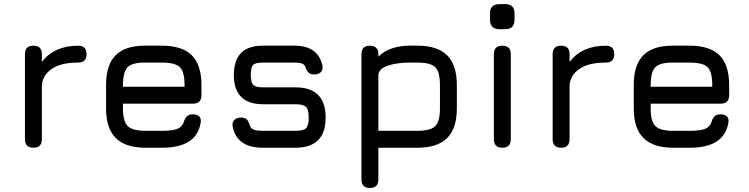

<svg xmlns="http://www.w3.org/2000/svg" viewBox="-20 -734 3723 954"><path d="M146 0C174 0 188 -14 188 -42C188 -42 188 -306.5 188 -306.5C188 -306.5 188 -306.5 188 -306.5C189.5 -341.5 205.5 -369.5 236 -391C266.5 -412.5 310.5 -423 368 -423C368 -423 368 -423 368 -423C396 -423 410 -437 410 -465C410 -465 410 -465 410 -465C410 -493 396 -507 368 -507C368 -507 368 -507 368 -507C328.5 -507 294 -500 263.5 -486.5C233 -473 207.5 -452.5 188 -426C188 -426 188 -465 188 -465C188 -465 188 -465 188 -465C188 -493 174 -507 146 -507C146 -507 146 -507 146 -507C118 -507 104 -493 104 -465C104 -465 104 -42 104 -42C104 -42 104 -42 104 -42C104 -14 118 0 146 0C146 0 146 0 146 0Z M939 -219C939 -219 939 -219 939 -219C967 -219 981 -233 981 -261C981 -261 981 -311 981 -311C981 -311 981 -311 981 -311C981 -378 965 -427.5 933 -459.5C901 -491 851.5 -507 785 -507C785 -507 703 -507 703 -507C703 -507 703 -507 703 -507C636.5 -507.5 587.5 -492 555.5 -460.5C523 -428.5 507 -378.5 507 -311C507 -311 507 -195 507 -195C507 -195 507 -195 507 -195C507 -129 523 -80 555.5 -48C587.5 -16 636.5 0 703 0C703 0 785 0 785 0C785 0 785 0 785 0C841.5 0 886 -10 918 -30.5C950 -51 969.5 -81.5 977 -123C977 -123 977 -123 977 -123C979.5 -137 977.5 -147.5 970 -155C962.5 -162.5 952 -166 938 -166C938 -166 938 -166 938 -166C924.5 -166 915 -162.5 908.5 -156C902 -149.5 896.5 -139.5 893 -127C893 -127 893 -127 893 -127C887.5 -111 877 -100 860.5 -93.5C844 -87 819 -84 785 -84C785 -84 703 -84 703 -84C703 -84 703 -84 703 -84C659.5 -84 630 -92 614.5 -107.5C599 -123 591 -152 591 -195C591 -195 591 -219 591 -219C591 -219 939 -219 939 -219ZM785 -423C785 -423 785 -423 785 -423C828.5 -423 858.5 -415.5 874 -400C889.5 -384.5 897 -354.5 897 -311C897 -311 897 -303 897 -303C897 -303 591 -303 591 -303C591 -303 591 -311 591 -311C591 -311 591 -311 591 -311C591 -355 599 -385 614.5 -400.5C630 -416 659.5 -423.5 703 -423C703 -423 785 -423 785 -423Z M1448 0C1448 0 1448 0 1448 0C1498 0 1535.5 -12.5 1560.5 -37.5C1585.5 -62 1598 -99.5 1598 -150C1598 -150 1598 -150 1598 -150C1598 -200 1585.5 -237.5 1560.5 -262.5C1535.5 -287.5 1498 -300 1448 -300C1448 -300 1287 -300 1287 -300C1287 -300 1287 -300 1287 -300C1262.5 -300 1246.5 -304 1238.5 -312.5C1230 -321 1226 -337 1226 -361C1226 -361 1226 -361 1226 -361C1226 -387 1230 -404 1237.5 -411.5C1245 -419 1261.5 -423 1287 -423C1287 -423 1443 -423 1443 -423C1443 -423 1443 -423 1443 -423C1458.5 -423 1470.5 -421.5 1479 -419C1487 -416.5 1493 -411 1497 -403C1497 -403 1497 -403 1497 -403C1500.5 -390.5 1505.5 -381 1512 -374.5C1518.5 -367.5 1528 -364 1541 -364C1541 -364 1541 -364 1541 -364C1555 -364 1566 -368 1574 -375.5C1582 -383 1584.5 -394 1582 -408C1582 -408 1582 -408 1582 -408C1567.5 -474 1521.5 -507 1443 -507C1443 -507 1287 -507 1287 -507C1287 -507 1287 -507 1287 -507C1238 -507 1201.5 -495 1178 -471C1154 -446.5 1142 -410 1142 -361C1142 -361 1142 -361 1142 -361C1142 -313 1154 -277 1178.5 -252.5C1203 -228 1239 -216 1287 -216C1287 -216 1448 -216 1448 -216C1448 -216 1448 -216 1448 -216C1474 -216 1491.5 -211.5 1500.5 -203C1509.5 -194.5 1514 -176.5 1514 -150C1514 -150 1514 -150 1514 -150C1514 -123 1509.5 -105.5 1500.5 -97C1491.5 -88.5 1474 -84 1448 -84C1448 -84 1284 -84 1284 -84C1284 -84 1284 -84 1284 -84C1265.5 -84 1252 -85.5 1242.5 -89C1233 -92.5 1226 -99 1222 -109C1222 -109 1222 -109 1222 -109C1218 -122.5 1213 -133 1207 -140C1200.5 -146.5 1190.5 -150 1177 -150C1177 -150 1177 -150 1177 -150C1163 -150 1152 -146 1144.5 -138C1136.5 -130 1133.5 -119 1136 -105C1136 -105 1136 -105 1136 -105C1143 -70 1159 -44 1183.5 -26.5C1208 -9 1241.5 0 1284 0C1284 0 1448 0 1448 0Z M1818 200C1846 200 1860 186 1860 158C1860 158 1860 0 1860 0C1860 0 2054 0 2054 0C2054 0 2054 0 2054 0C2120.5 0 2170 -16 2202 -48.5C2234 -80.5 2250 -129.5 2250 -196C2250 -196 2250 -311 2250 -311C2250 -311 2250 -311 2250 -311C2250 -377.5 2234 -427 2202 -459C2170 -491 2120.5 -507 2054 -507C2054 -507 2016 -507 2016 -507C2016 -507 2016 -507 2016 -507C1983 -507 1953.5 -502.5 1927 -493.5C1900.5 -484 1878 -470.5 1860 -452.5C1860 -452.5 1860 -465 1860 -465C1860 -465 1860 -465 1860 -465C1860 -493 1846 -507 1818 -507C1818 -507 1818 -507 1818 -507C1790 -507 1776 -493 1776 -465C1776 -465 1776 158 1776 158C1776 158 1776 158 1776 158C1776 186 1790 200 1818 200C1818 200 1818 200 1818 200ZM1860 -360.5C1860 -360.5 1860 -360.5 1860 -360.5C1861.5 -382 1877.5 -398 1908 -408C1938.5 -418 1974.5 -423 2016 -423C2016 -423 2054 -423 2054 -423C2054 -423 2054 -423 2054 -423C2097.5 -423 2127.5 -415.5 2143 -400C2158.5 -384.5 2166 -354.5 2166 -311C2166 -311 2166 -196 2166 -196C2166 -196 2166 -196 2166 -196C2166 -152.5 2158.5 -123 2143 -107.5C2127.5 -92 2097.5 -84 2054 -84C2054 -84 1860 -84 1860 -84C1860 -84 1860 -360.5 1860 -360.5Z M2491 -589C2491 -589 2491 -589 2491 -589C2521.5 -589 2536.5 -605 2536.5 -637C2536.5 -637 2536.5 -666.5 2536.5 -666.5C2536.5 -666.5 2536.5 -666.5 2536.5 -666.5C2536.5 -698 2521.5 -713.5 2491 -713.5C2491 -713.5 2462 -713.5 2462 -713.5C2462 -713.5 2462 -713.5 2462 -713.5C2430.5 -713.5 2414.5 -698 2414.5 -666.5C2414.5 -666.5 2414.5 -637 2414.5 -637C2414.5 -637 2414.5 -637 2414.5 -637C2414.5 -605 2430.5 -589 2462 -589C2462 -589 2491 -589 2491 -589ZM2476 0C2504 0 2518 -14 2518 -42C2518 -42 2518 -465 2518 -465C2518 -465 2518 -465 2518 -465C2518 -493 2504 -507 2476 -507C2476 -507 2476 -507 2476 -507C2448 -507 2434 -493 2434 -465C2434 -465 2434 -42 2434 -42C2434 -42 2434 -42 2434 -42C2434 -14 2448 0 2476 0C2476 0 2476 0 2476 0Z M2768 0C2796 0 2810 -14 2810 -42C2810 -42 2810 -306.5 2810 -306.5C2810 -306.5 2810 -306.5 2810 -306.5C2811.5 -341.5 2827.5 -369.5 2858 -391C2888.5 -412.5 2932.5 -423 2990 -423C2990 -423 2990 -423 2990 -423C3018 -423 3032 -437 3032 -465C3032 -465 3032 -465 3032 -465C3032 -493 3018 -507 2990 -507C2990 -507 2990 -507 2990 -507C2950.5 -507 2916 -500 2885.5 -486.5C2855 -473 2829.5 -452.5 2810 -426C2810 -426 2810 -465 2810 -465C2810 -465 2810 -465 2810 -465C2810 -493 2796 -507 2768 -507C2768 -507 2768 -507 2768 -507C2740 -507 2726 -493 2726 -465C2726 -465 2726 -42 2726 -42C2726 -42 2726 -42 2726 -42C2726 -14 2740 0 2768 0C2768 0 2768 0 2768 0Z M3561 -219C3561 -219 3561 -219 3561 -219C3589 -219 3603 -233 3603 -261C3603 -261 3603 -311 3603 -311C3603 -311 3603 -311 3603 -311C3603 -378 3587 -427.5 3555 -459.5C3523 -491 3473.5 -507 3407 -507C3407 -507 3325 -507 3325 -507C3325 -507 3325 -507 3325 -507C3258.5 -507.5 3209.5 -492 3177.5 -460.5C3145 -428.5 3129 -378.5 3129 -311C3129 -311 3129 -195 3129 -195C3129 -195 3129 -195 3129 -195C3129 -129 3145 -80 3177.5 -48C3209.5 -16 3258.5 0 3325 0C3325 0 3407 0 3407 0C3407 0 3407 0 3407 0C3463.5 0 3508 -10 3540 -30.5C3572 -51 3591.5 -81.5 3599 -123C3599 -123 3599 -123 3599 -123C3601.5 -137 3599.5 -147.5 3592 -155C3584.5 -162.5 3574 -166 3560 -166C3560 -166 3560 -166 3560 -166C3546.5 -166 3537 -162.5 3530.5 -156C3524 -149.5 3518.5 -139.5 3515 -127C3515 -127 3515 -127 3515 -127C3509.5 -111 3499 -100 3482.5 -93.5C3466 -87 3441 -84 3407 -84C3407 -84 3325 -84 3325 -84C3325 -84 3325 -84 3325 -84C3281.5 -84 3252 -92 3236.5 -107.5C3221 -123 3213 -152 3213 -195C3213 -195 3213 -219 3213 -219C3213 -219 3561 -219 3561 -219ZM3407 -423C3407 -423 3407 -423 3407 -423C3450.5 -423 3480.5 -415.5 3496 -400C3511.5 -384.5 3519 -354.5 3519 -311C3519 -311 3519 -303 3519 -303C3519 -303 3213 -303 3213 -303C3213 -303 3213 -311 3213 -311C3213 -311 3213 -311 3213 -311C3213 -355 3221 -385 3236.5 -400.5C3252 -416 3281.5 -423.5 3325 -423C3325 -423 3407 -423 3407 -423Z"/></svg>

Font: Jura-Fortis-Bold
Style: Bold
Weight: 500
Designer: Daniel Johnson, Alexei Vanyashin, Mirko Velimirovic
Foundry: Daniel Johnson
Version: ""